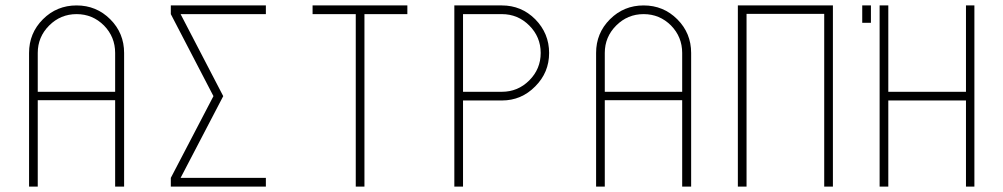

<svg xmlns="http://www.w3.org/2000/svg" viewBox="-20 -687 3694 707"><path d="M386 -616Q437 -565 437 -492V0H404V-318H119V0H87V-492Q87 -565 138 -616Q189 -667 262 -667Q335 -667 386 -616ZM404 -492Q404 -551 363 -593Q321 -635 262 -635Q203 -635 161 -593Q119 -551 119 -492V-349H404Z M959 0H609V-32L766 -333L609 -635V-667H959V-635H645L802 -333L645 -32H959Z M1480 -667V-635H1322V0H1290V-635H1131V-667Z M1828 -667Q1900 -667 1951 -616Q2002 -564 2002 -492Q2002 -420 1951 -369Q1900 -317 1828 -317H1685V0H1653V-667ZM1828 -349Q1887 -349 1929 -391Q1971 -433 1971 -492Q1971 -551 1929 -593Q1887 -635 1828 -635H1685V-349Z M2474 -616Q2525 -565 2525 -492V0H2492V-318H2207V0H2175V-492Q2175 -565 2226 -616Q2277 -667 2350 -667Q2423 -667 2474 -616ZM2492 -492Q2492 -551 2451 -593Q2409 -635 2350 -635Q2291 -635 2249 -593Q2207 -551 2207 -492V-349H2492Z M3047 0H3015V-636H2729V0H2697V-667H3047Z M3568 -667V0H3537V-317H3251V0H3219V-667H3251V-349H3537V-667ZM3187 -667V-603H3155V-667Z"/></svg>

Font: Zector
Style: Regular
Weight: 400
Designer: GGBot
Version: 0.72